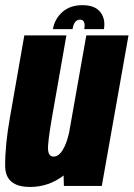

<svg xmlns="http://www.w3.org/2000/svg" viewBox="-28 -738 530 762"><path d="M225.5 0 224.5 -41.5Q165 4 91.5 4Q-7 4 -7.5 -79.5Q-8 -163 11.5 -272L68.5 -597.5H235.5L179 -276Q160.5 -170.5 162.8 -143.5Q165 -116.5 185 -116.5Q205.5 -116.5 222.5 -145.5Q237 -170 246.5 -213L314.5 -597.5H482L376 0ZM299 -717.5Q348.5 -717.5 370 -690.2Q391.5 -663 384.5 -622.5H306.5Q313 -660 289.5 -660Q266 -660 260 -622.5H182Q189 -663 219.5 -690.2Q250 -717.5 299 -717.5Z"/></svg>

Font: Anybody Condensed ExtraBold
Style: Italic
Weight: 800
Width: 3
Italic angle: -10°
Designer: Tyler Finck
Foundry: Etcetera Type Company
Version: Version 1.010; ttfautohint (v1.8.3) -l 8 -r 50 -G 200 -x 14 